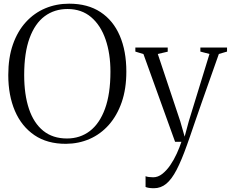

<svg xmlns="http://www.w3.org/2000/svg" viewBox="-20 -771 1254 1044"><path d="M339 11Q237 11.5 167 -36.2Q97 -84 61 -168.2Q25 -252.5 25 -363Q25 -457 50.2 -529.2Q75.5 -601.5 120.8 -651Q166 -700.5 226.2 -725.8Q286.5 -751 356 -751Q457 -751 526.2 -705.5Q595.5 -660 631.2 -577Q667 -494 667 -381.5Q667 -288 641.8 -215.2Q616.5 -142.5 571.8 -92Q527 -41.5 467.5 -15.5Q408 10.5 339 11ZM344 -18Q415.5 -18 468.5 -58.5Q521.5 -99 551 -179.8Q580.5 -260.5 580.5 -381.5Q580.5 -479.5 554 -556.5Q527.5 -633.5 475.5 -677.8Q423.5 -722 347 -722Q276 -722 223 -682.8Q170 -643.5 140.8 -563.8Q111.5 -484 111.5 -363Q111.5 -256.5 137.5 -179Q163.5 -101.5 215.2 -59.8Q267 -18 344 -18ZM817 252.5Q800.5 252.5 789 250.5Q777.5 248.5 771.5 245.5V187Q777.5 190 789.5 191.5Q801.5 193 813 193Q839 193 862.5 174.5Q886 156 906 126.8Q926 97.5 941.2 64Q956.5 30.5 966.5 0H932L760 -477L716 -490.5V-512.5H892V-490L838 -477.5L960 -112L984 -28L1006.5 -111.5L1119 -477.5L1069.5 -490.5V-512.5H1214.5V-490.5L1170 -477.5Q1146.5 -410.5 1123.2 -345Q1100 -279.5 1079 -219.8Q1058 -160 1041.2 -111Q1024.5 -62 1012.8 -28.2Q1001 5.5 996.5 18Q967.5 100 940.5 152Q913.5 204 884 228.2Q854.5 252.5 817 252.5Z"/></svg>

Font: Merriweather 120pt Light
Style: Regular
Weight: 300
Version: Version 2.100